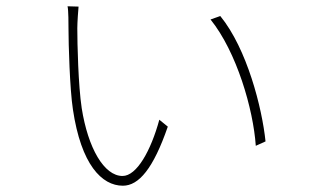

<svg xmlns="http://www.w3.org/2000/svg" viewBox="-20 -582 1040 611"><path d="M230 -561 195 -562C198 -549 198 -505 198 -489C198 -443 202 -299 212 -234C238 -58 304 9 371 9C422 9 468 -46 514 -179L487 -201C460 -102 415 -22 370 -22C311 -22 260 -111 240 -238C229 -311 226 -443 226 -492C226 -510 229 -552 230 -561ZM681 -531 650 -520C733 -417 786 -235 794 -118L825 -132C814 -239 766 -427 681 -531Z"/></svg>

Font: Source Han Sans JP VF
Style: Regular
Weight: 250
Designer: Ryoko NISHIZUKA 西塚涼子 (kana, bopomofo & ideographs); Paul D. Hunt (Latin, Greek & Cyrillic); Sandoll Communications 산돌커뮤니
Foundry: Adobe
Version: Version 2.004;hotconv 1.0.118;makeotfexe 2.5.65603